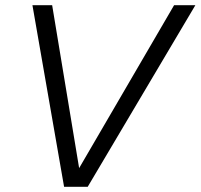

<svg xmlns="http://www.w3.org/2000/svg" viewBox="-20 -720 773 740"><path d="M227 0 105 -700H181L285 -72L651 -700H733L318 0Z"/></svg>

Font: Red Hat Text VF
Style: Italic
Weight: 300
Italic angle: -12°
Designer: Pentagram, MCKL
Foundry: Pentagram, MCKL
Version: Version 1.023